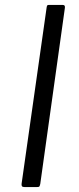

<svg xmlns="http://www.w3.org/2000/svg" viewBox="-20 -762 323 782"><path d="M235 -742Q247 -742 244 -728L144 -13Q142 -4 140 -2Q138 0 128 0H81Q72 0 69.5 -3.5Q67 -7 68 -14L170 -732Q171 -739 173 -740.5Q175 -742 180 -742Z"/></svg>

Font: Libre Franklin Light
Style: Italic
Weight: 300
Italic angle: -8°
Designer: Pablo Impallari, Rodrigo Fuenzalida, Nhung Nguyen
Foundry: Impallari Type
Version: Version 3.000